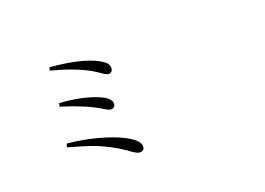

<svg xmlns="http://www.w3.org/2000/svg" viewBox="-103 -963 1705 1235"><g transform="rotate(-20 750.0 -345.0)"><path d="M669.9 11.7Q653.3 11.7 615.2 -15.6Q600.6 -26.4 592.8 -32.2Q509.8 -86.9 425.8 -121.1Q363.3 -145.5 240.2 -179.7L247.1 -203.1Q374 -191.4 491.2 -155.3Q595.7 -123 652.3 -85Q703.1 -50.8 703.1 -18.6Q703.1 11.7 669.9 11.7ZM590.8 -311.5Q578.1 -311.5 543 -333Q539.1 -335.9 537.1 -336.9Q442.4 -393.6 285.2 -441.4L290 -463.9Q454.1 -454.1 563.5 -403.3Q621.1 -376 621.1 -339.8Q621.1 -328.1 612.8 -319.8Q604.5 -311.5 590.8 -311.5ZM656.2 -531.2Q639.6 -531.2 610.4 -552.7Q601.6 -559.6 596.7 -562.5Q539.1 -600.6 474.6 -626Q407.2 -654.3 305.7 -680.7L309.6 -702.1Q509.8 -685.5 614.3 -634.8Q653.3 -615.2 668.9 -598.6Q683.6 -583 683.6 -561.5Q683.6 -548.8 675.8 -540Q668 -531.2 656.2 -531.2Z"/></g></svg>

Font: Bpmf Zihi Box R
Style: R
Weight: 400
Foundry: But Ko
Version: Version 1.320